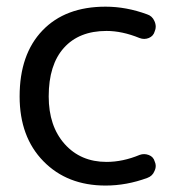

<svg xmlns="http://www.w3.org/2000/svg" viewBox="-20 -578 561 587"><path d="M407.2 -104.5Q420.9 -109.4 435.1 -104Q449.2 -98.6 453.1 -84Q456.1 -77.1 456.1 -71.3Q456.1 -62.5 452.1 -54.7Q446.3 -40 430.7 -34.2Q367.2 -10.7 302.7 -10.7Q185.5 -10.7 112.8 -85Q40 -159.2 40 -283.2Q40 -412.1 109.9 -484.9Q179.7 -557.6 302.7 -557.6Q366.2 -557.6 429.7 -534.2Q445.3 -529.3 452.1 -513.7Q456.1 -504.9 456.1 -496.1Q456.1 -489.3 453.1 -482.4Q449.2 -467.8 435.1 -461.9Q420.9 -456.1 406.2 -461.9Q353.5 -483.4 305.7 -483.4Q221.7 -483.4 175.3 -431.6Q128.9 -379.9 128.9 -283.2Q128.9 -192.4 177.7 -137.7Q226.6 -83 305.7 -83Q355.5 -83 407.2 -104.5Z"/></svg>

Font: Gen Jyuu GothicX Regular
Style: Regular
Weight: 400
Designer: [Source Han Sans]
Ryoko NISHIZUKA  (kana & ideographs); Paul D. Hunt (Latin, Greek & Cyrillic); Wenlong ZHANG  (bopomofo
Version: Version 1.002.20150607